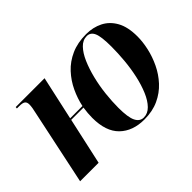

<svg xmlns="http://www.w3.org/2000/svg" viewBox="-101 -793 1050 1050"><g transform="rotate(-45 424.5 -268.0)"><path d="M521 10Q431 10 378 -41.5Q325 -93 325 -198Q325 -233 331 -272H236L176 0H33L125 -435Q129 -451 131.5 -466.5Q134 -482 134 -493Q134 -511 124 -518.5Q114 -526 88 -526H70L71 -536H294L238 -282H333Q343 -330 365 -377Q387 -424 422.5 -462.5Q458 -501 508.5 -523.5Q559 -546 625 -546Q678 -546 721 -524.5Q764 -503 789.5 -457.5Q815 -412 815 -338Q815 -297 804.5 -249.5Q794 -202 772 -156Q750 -110 715.5 -72.5Q681 -35 632.5 -12.5Q584 10 521 10ZM526 0Q557 0 581.5 -25Q606 -50 624 -92.5Q642 -135 653.5 -187Q665 -239 670 -294Q675 -349 675 -399Q675 -477 662 -506.5Q649 -536 620 -536Q589 -536 564.5 -510.5Q540 -485 521.5 -442.5Q503 -400 490 -347.5Q477 -295 471 -240Q465 -185 465 -136Q465 -62 480.5 -31Q496 0 526 0Z"/></g></svg>

Font: Noto Serif Display SemiCondensed
Style: Bold Italic
Weight: 700
Width: 4
Italic angle: -12°
Designer: Monotype Design Team
Foundry: Monotype Imaging Inc.
Version: Version 2.009